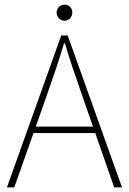

<svg xmlns="http://www.w3.org/2000/svg" viewBox="-20 -814 560 834"><path d="M10 0 246 -660H274L510 0H476L338 -396Q317 -456 298.5 -510.5Q280 -565 262 -626H258Q240 -565 221.5 -510.5Q203 -456 182 -396L42 0ZM112 -236V-264H405V-236ZM260 -724Q247 -724 236.5 -734Q226 -744 226 -760Q226 -775 236.5 -784.5Q247 -794 260 -794Q274 -794 284 -784.5Q294 -775 294 -760Q294 -744 284 -734Q274 -724 260 -724Z"/></svg>

Font: SourceSans3VF
Style: Regular
Weight: 200
Designer: Paul D. Hunt
Foundry: Adobe
Version: Version 3.052;hotconv 1.1.0;makeotfexe 2.6.0